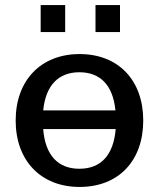

<svg xmlns="http://www.w3.org/2000/svg" viewBox="-20 -727 636 760"><path d="M438 -216C429 -112 379 -59 294 -59C210 -59 159 -112 151 -216ZM151 -290C161 -390 212 -441 294 -441C377 -441 427 -390 437 -290ZM42 -250C42 -91 142 13 295 13C449 13 547 -90 547 -250C547 -409 449 -513 295 -513C142 -513 42 -409 42 -250ZM238 -600V-707H141V-600ZM455 -600V-707H358V-600Z"/></svg>

Font: Perun Medium
Style: Regular
Weight: 500
Foundry: Copyright (c) Stefan Peev, Context Ltd, 2016
Version: Version 1.089